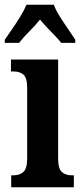

<svg xmlns="http://www.w3.org/2000/svg" viewBox="-34 -786 345 806"><path d="M13 0V-50H22Q48 -50 64 -64Q80 -78 80 -121V-418Q80 -459 64.5 -472.5Q49 -486 24 -486H12V-536H210V-122Q210 -78 225.5 -64Q241 -50 267 -50H276V0ZM-14 -619Q-1 -638 17 -664Q35 -690 51.5 -717Q68 -744 77 -766H192Q200 -744 217 -717Q234 -690 252 -664Q270 -638 282 -619V-606H223Q214 -618 197.5 -635Q181 -652 163.5 -670.5Q146 -689 134 -704Q115 -680 88.5 -653.5Q62 -627 46 -606H-14Z"/></svg>

Font: Noto Serif Ethiopic ExtraCondensed
Style: Bold
Weight: 700
Width: 2
Designer: Monotype Design Team
Foundry: Monotype Imaging Inc.
Version: Version 2.102; ttfautohint (v1.8.4.7-5d5b)